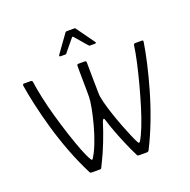

<svg xmlns="http://www.w3.org/2000/svg" viewBox="-114 -737 842 849"><g transform="rotate(-20 307.0 -312.5)"><path d="M167 -7Q138 -64 114 -127Q90 -190 72 -252.5Q54 -315 42 -369.5Q30 -424 24 -462Q23 -468 25 -470Q27 -472 29 -472H61Q69 -472 70 -464Q74 -433 83.5 -388.5Q93 -344 107 -294.5Q121 -245 136.5 -197.5Q152 -150 166.5 -112.5Q181 -75 193 -56Q195 -52 198 -52.5Q201 -53 202 -56Q217 -79 231 -115Q245 -151 256 -191.5Q267 -232 273.5 -266.5Q280 -301 280 -319Q280 -329 280 -348.5Q280 -368 279.5 -391Q279 -414 279 -434Q279 -454 279 -464Q279 -472 285 -472H315Q317 -472 320 -471Q323 -470 323 -464Q323 -445 323.5 -409.5Q324 -374 325 -317Q325 -303 332 -275.5Q339 -248 350 -215Q361 -182 373.5 -149.5Q386 -117 397 -91.5Q408 -66 414 -56Q418 -48 424 -56Q436 -75 451 -112.5Q466 -150 480.5 -197.5Q495 -245 508 -294Q521 -343 531 -388Q541 -433 545 -464Q546 -472 554 -472H584Q588 -472 589.5 -470.5Q591 -469 590 -463Q584 -423 571.5 -368Q559 -313 541 -250.5Q523 -188 499 -125Q475 -62 447 -7Q445 -3 442.5 -1.5Q440 0 438 0H400Q396 0 394 -1Q392 -2 390 -6Q375 -36 360 -71Q345 -106 332.5 -139.5Q320 -173 313 -197Q309 -213 301 -197Q294 -175 286.5 -153Q279 -131 270 -108.5Q261 -86 252 -65Q245 -50 238 -35Q231 -20 224 -6Q223 -2 220 -1Q217 0 215 0H178Q174 0 171.5 -1Q169 -2 167 -7ZM223 -530Q219 -530 218.5 -532.5Q218 -535 219 -537L280 -622Q282 -625 286 -625H322Q327 -625 328 -622L389 -537Q391 -535 390 -532.5Q389 -530 386 -530H362Q358 -530 355 -534L306 -591Q303 -595 299 -591L252 -534Q251 -530 246 -530Z"/></g></svg>

Font: Glory Thin ExtraLight
Style: Regular
Weight: 250
Version: Version 1.011